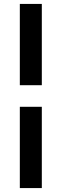

<svg xmlns="http://www.w3.org/2000/svg" viewBox="-20 -834 315 978"><path d="M81 -814H193V-400H81ZM81 -290H193V124H81Z"/></svg>

Font: Mozilla Text BETA SemiBold
Style: Regular
Weight: 600
Designer: Studio DRAMA
Foundry: Studio DRAMA
Version: Version 0.100